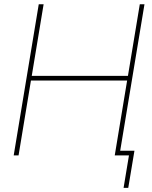

<svg xmlns="http://www.w3.org/2000/svg" viewBox="-20 -748 732 924"><path d="M45.9 0 166.5 -727.5H189.9L132.8 -382.8H595.7L652.8 -727.5H675.3L554.7 0H532.2L591.8 -360.4H128.9L69.3 0ZM574.7 156.2 600.6 0H547.9L551.8 -22.5H627L597.2 156.2Z"/></svg>

Font: Inter 28pt Thin
Style: Italic
Weight: 250
Italic angle: -9.3988°
Designer: Rasmus Andersson
Foundry: rsms
Version: Version 4.001;git-66647c0bb